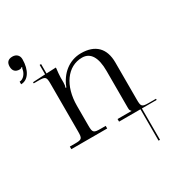

<svg xmlns="http://www.w3.org/2000/svg" viewBox="-201 -795 1077 1150"><g transform="rotate(-30 338.0 -220.0)"><path d="M82 0H330V-18H295C247 -18 241 -23 241 -71V-208C241 -346 310 -443 411 -443C469 -443 499 -394 499 -301V-46C499 -30 501 -27 508 -20V-18H412V0H560V217H570V0H672V-8H623C575 -8 570 -13 570 -61V-242V-318C570 -416 517 -469 419 -469C336 -469 271 -415 241 -335H236V-338C239 -346 241 -353 241 -369V-405C241 -423 244 -443 246 -463V-470L180 -467.1V-532H170V-466.7L84 -462V-454H117C165 -454 170 -449 170 -401V-71C170 -23 165 -18 117 -18H82ZM98 -613C98 -640 80 -657 53 -657C24 -657 9 -642 9 -613C9 -584 24 -568 53 -568C60 -568 66 -571 69 -575L73 -573C70 -569 68 -563 67 -555C63 -534 43 -505 16 -505V-487C65 -487 98 -538 98 -613Z"/></g></svg>

Font: FoglihtenNo04
Style: Regular
Weight: 500
Designer: gluk (gluksza@wp.pl)
Foundry: gluk (gluksza@wp.pl)
Version: Version 0.70